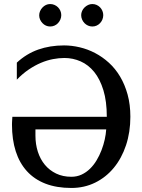

<svg xmlns="http://www.w3.org/2000/svg" viewBox="-20 -911 702 947"><path d="M154.8 -272.9V-242.2Q154.8 -199.7 166.7 -162.6Q178.7 -125.5 201.4 -98.1Q224.1 -70.8 257.1 -54.9Q290 -39.1 332 -39.1Q359.4 -39.1 382.3 -49.8Q405.3 -60.5 423.8 -78.6Q442.4 -96.7 456.5 -120.4Q470.7 -144 480.7 -170.2Q490.7 -196.3 496.6 -222.9Q502.4 -249.5 503.9 -272.9ZM623 -335Q623 -259.3 601.6 -194.8Q580.1 -130.4 541.5 -83.5Q502.9 -36.6 449.5 -10.3Q396 16.1 332 16.1Q259.3 16.1 204.3 -5.1Q149.4 -26.4 112.8 -66.7Q76.2 -106.9 57.6 -164.8Q39.1 -222.7 39.1 -295.9Q39.1 -299.8 39.3 -306.4Q39.6 -313 40 -319.3Q40.5 -326.7 41 -335H506.8Q506.8 -411.1 490 -466.1Q473.1 -521 444.6 -556.2Q416 -591.3 377.9 -608.2Q339.8 -625 297.9 -625Q270.5 -625 241.2 -619.4Q211.9 -613.8 181.9 -601.1Q151.9 -588.4 121.8 -568.1Q91.8 -547.9 63 -518.1V-602.1Q110.4 -646 168.5 -666.5Q226.6 -687 295.9 -687Q334 -687 373.3 -677.7Q412.6 -668.5 449 -649.4Q485.4 -630.4 517.1 -601.6Q548.8 -572.8 572.3 -533.4Q595.7 -494.1 609.4 -444.6Q623 -395 623 -335ZM282.2 -836.4Q282.2 -825.2 277.8 -814.9Q273.4 -804.7 266.1 -796.9Q258.8 -789.1 248.8 -784.7Q238.8 -780.3 227.5 -780.3Q216.3 -780.3 206.5 -784.7Q196.8 -789.1 189.5 -796.9Q182.1 -804.7 177.7 -814.5Q173.3 -824.2 173.3 -835.4Q173.3 -846.2 177.7 -856.2Q182.1 -866.2 189.5 -874Q196.8 -881.8 206.5 -886.5Q216.3 -891.1 227.5 -891.1Q238.8 -891.1 248.8 -886.7Q258.8 -882.3 266.1 -875Q273.4 -867.7 277.8 -857.7Q282.2 -847.7 282.2 -836.4ZM489.3 -836.4Q489.3 -825.2 485.1 -814.9Q481 -804.7 473.6 -796.9Q466.3 -789.1 456.5 -784.7Q446.8 -780.3 435.5 -780.3Q424.3 -780.3 414.3 -784.7Q404.3 -789.1 396.7 -796.9Q389.2 -804.7 384.8 -814.9Q380.4 -825.2 380.4 -836.4Q380.4 -846.7 384.8 -856.7Q389.2 -866.7 397 -874.3Q404.8 -881.8 414.6 -886.5Q424.3 -891.1 435.5 -891.1Q446.8 -891.1 456.5 -886.7Q466.3 -882.3 473.6 -874.8Q481 -867.2 485.1 -857.2Q489.3 -847.2 489.3 -836.4Z"/></svg>

Font: Charis SIL
Style: Regular
Weight: 400
Foundry: SIL International
Version: Version 4.112